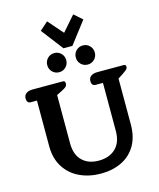

<svg xmlns="http://www.w3.org/2000/svg" viewBox="-160 -1251 1142 1377"><g transform="rotate(-15 411.0 -562.5)"><path d="M263 -1086 324 -1140 421 -1029 518 -1140 579 -1086 454 -923H388ZM244 -836Q244 -866 264.5 -886.5Q285 -907 315 -907Q344 -907 364.5 -886.5Q385 -866 385 -836Q385 -806 364.5 -785.5Q344 -765 315 -765Q285 -765 264.5 -785.5Q244 -806 244 -836ZM456 -836Q456 -866 476.5 -886.5Q497 -907 527 -907Q556 -907 576.5 -886.5Q597 -866 597 -836Q597 -806 576.5 -785.5Q556 -765 527 -765Q497 -765 476.5 -785.5Q456 -806 456 -836ZM107 -271V-610H61Q47 -610 39.5 -619Q32 -628 32 -645Q32 -670 50 -682.5Q68 -695 98 -695H320Q331 -695 335 -690Q339 -685 339 -675Q339 -661 329.5 -651.5Q320 -642 295 -630L257 -611V-253Q257 -168 302.5 -123.5Q348 -79 425 -79Q504 -79 550.5 -124Q597 -169 597 -253V-610H542Q528 -610 520.5 -619Q513 -628 513 -645Q513 -670 531 -682.5Q549 -695 579 -695H771Q782 -695 786 -691Q790 -687 790 -677Q790 -667 781 -658.5Q772 -650 750 -635L713 -611V-271Q713 -177 674.5 -113Q636 -49 569 -17Q502 15 417 15Q330 15 259.5 -18Q189 -51 148 -115.5Q107 -180 107 -271Z"/></g></svg>

Font: Maitree
Style: Bold
Weight: 700
Designer: CadsonDemak Team
Foundry: CadsonDemak
Version: Version 1.002